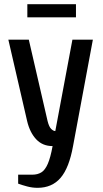

<svg xmlns="http://www.w3.org/2000/svg" viewBox="-20 -690 495 920"><path d="M160 210Q135 210 110.5 203.5Q86 197 67 190V147H135Q160 147 178 136Q196 125 209 95Q222 65 232 10Q184 10 153.5 -22.5Q123 -55 110 -110L20 -500H118L208 -110Q215 -82 225.5 -72Q236 -62 245 -62L327 -500H425L330 10Q311 115 270 162.5Q229 210 160 210ZM111 -607V-670H344V-607Z"/></svg>

Font: Cuprum Medium
Style: Regular
Weight: 500
Designer: Jovanny Lemonad
Foundry: Jovanny Lemonad
Version: Version 3.000